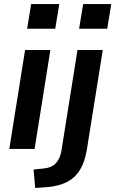

<svg xmlns="http://www.w3.org/2000/svg" viewBox="-20 -736 570 949"><path d="M114 -594 134 -716H273L253 -594ZM26 0 104 -489H229L151 0ZM371 -594 391 -716H530L510 -594ZM154 193 146 102 193 97Q234 94 255.5 71.5Q277 49 284 7L363 -489H488L411 -7Q404 42 388.5 78Q373 114 348 137.5Q323 161 286.5 174Q250 187 199 190Z"/></svg>

Font: Nunito Sans 12pt
Style: Bold Italic
Weight: 700
Italic angle: -9°
Designer: Vernon Adams
Foundry: Vernon Adams
Version: Version 3.101;gftools[0.9.27]